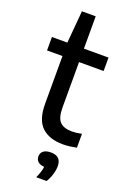

<svg xmlns="http://www.w3.org/2000/svg" viewBox="-182 -798 726 1094"><g transform="rotate(20 181.0 -251.0)"><path d="M270 9.5Q187.5 9.5 142 -33.2Q96.5 -76 96.5 -173V-462.5H3V-544H96.5L113.5 -740H197V-544H346V-462.5H197V-187.5Q197 -125 220.5 -101Q244 -77 294 -77Q318.5 -77 352.5 -84V0Q334 4 312.5 6.8Q291 9.5 270 9.5ZM192 237.5Q202 216 207.2 199Q212.5 182 214.5 166.5Q188.5 164.5 175.8 152.5Q163 140.5 163 121Q163 101 178 88.5Q193 76 223.5 76Q286 76 286 137Q286 159.5 277.8 187Q269.5 214.5 255 237.5Z"/></g></svg>

Font: Encode Sans SmCnd Md
Style: Regular
Weight: 500
Width: 4
Designer: Multiple Designers
Foundry: Impallari Type
Version: Version 3.002; ttfautohint (v1.8.3) -l 8 -r 50 -G 200 -x 14 